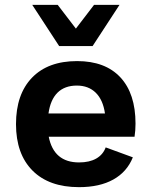

<svg xmlns="http://www.w3.org/2000/svg" viewBox="-20 -762 622 792"><path d="M535 -198H181Q202 -92 306 -92Q349 -92 377 -108Q405 -124 416 -154L528 -113Q504 -53 447.5 -21.5Q391 10 306 10Q182 10 114 -58.5Q46 -127 46 -250Q46 -373 112 -441.5Q178 -510 298 -510Q414 -510 476.5 -443Q539 -376 539 -252Q539 -224 535 -198ZM180 -294H413Q405 -350 375 -379.5Q345 -409 297 -409Q247 -409 217.5 -380Q188 -351 180 -294ZM362 -572H224L113 -742H218L293 -644L368 -742H473Z"/></svg>

Font: Work Sans SemiBold
Style: Regular
Weight: 600
Designer: Wei Huang
Foundry: Wei Huang
Version: Version 1.500